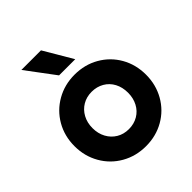

<svg xmlns="http://www.w3.org/2000/svg" viewBox="-204 -863 1008 1008"><g transform="rotate(-45 299.5 -359.0)"><path d="M33.7 -252Q33.7 -327.1 68.6 -387.7Q103.5 -448.2 164.3 -482.9Q225 -517.6 299.3 -517.6Q374.4 -517.6 435 -482.9Q495.6 -448.2 530.3 -387.7Q564.9 -327.1 564.9 -252Q564.9 -177.7 530.3 -116.7Q495.6 -55.7 435 -21Q374.4 13.7 299.3 13.7Q225 13.7 164.3 -21Q103.5 -55.7 68.6 -116.7Q33.7 -177.7 33.7 -252ZM431.2 -252Q431.2 -292.5 414.6 -324Q397.9 -355.5 367.7 -373Q337.4 -390.6 299.3 -390.6Q261.2 -390.6 231.4 -373Q201.7 -355.5 184.6 -324Q167.5 -292.5 167.5 -252Q167.5 -211.9 184.6 -180.4Q201.7 -148.9 231.4 -131.1Q261.1 -113.3 299.3 -113.3Q337.4 -113.3 367.7 -131Q397.9 -148.8 414.5 -180.4Q431.2 -211.9 431.2 -252ZM119.6 -732.4H265.1L359.4 -572.3H239.3Z"/></g></svg>

Font: Wanted Sans Variable
Style: Regular
Weight: 400
Designer: Original Design by Kil Hyung-jin and Kang Hanbin, Wanted Lab, Inc; Hangeul from Source Han Sans by Jang Soo-young and Ka
Foundry: Wanted Lab, Inc.
Version: Version 1.003;Glyphs 3.2 (3227)